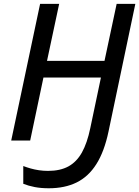

<svg xmlns="http://www.w3.org/2000/svg" viewBox="-20 -734 727 1003"><path d="M234.9 249.5Q194.3 249.5 161.4 243.2Q128.4 236.8 101.6 226.1V133.3Q119.1 140.1 139.9 146Q160.6 151.9 183.6 155.3Q206.5 158.7 231 158.7Q294.4 158.7 337.4 135.3Q380.4 111.8 408 62.5Q435.5 13.2 451.7 -64.9L507.3 -329.1H207L137.7 0H38.6L189.5 -713.9H289.1L225.6 -416H525.9L589.4 -713.9H687L546.9 -46.9Q524.9 57.6 483.6 123Q442.4 188.5 380.6 219Q318.8 249.5 234.9 249.5Z"/></svg>

Font: Open Sans Medium
Style: Italic
Weight: 500
Italic angle: -12°
Designer: Monotype Design Team
Foundry: Monotype Imaging Inc.
Version: Version 3.000